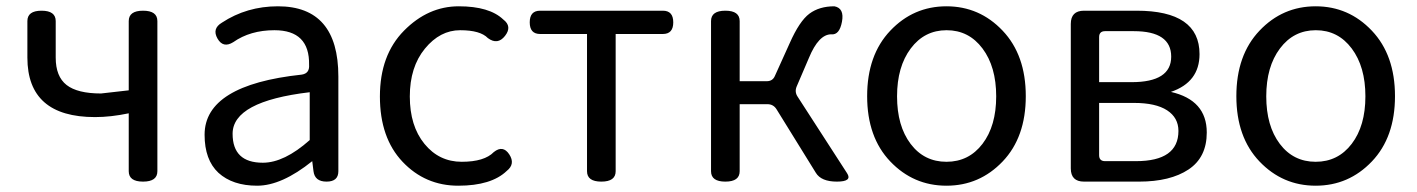

<svg xmlns="http://www.w3.org/2000/svg" viewBox="-20 -577 4503 610"><path d="M480 -33Q480 0 434.5 0Q389 0 389 -33V-217Q332 -205 282 -205Q67 -205 67 -394V-510Q67 -543 112 -543Q157 -543 157 -510V-394Q157 -334 191.5 -307Q226 -280 301 -280L389 -290V-510Q389 -543 434.5 -543Q480 -543 480 -510Z M863 -557Q1055 -557 1055 -334V-33Q1055 0 1017.5 0Q980 0 976 -33L972 -65Q875 13 797 13Q719 13 674 -28Q630 -69 630 -149Q630 -307 939 -340Q964 -344 962 -371Q964 -481 852 -481Q775 -481 721 -443Q689 -423 671 -454.5Q653 -486 685 -505Q764 -557 863 -557ZM964 -284Q719 -255 719 -152Q719 -60 815 -60Q883 -60 964 -132Z M1549 -94Q1578 -117 1598 -86.5Q1618 -56 1590 -34Q1541 13 1436 13Q1331 13 1259 -63Q1187 -139 1187 -270.5Q1187 -402 1263.5 -479.5Q1340 -557 1437.5 -557Q1535 -557 1579 -515Q1608 -493 1584.5 -463Q1561 -433 1530 -456Q1506 -481 1442 -481Q1378 -481 1330 -422.5Q1282 -364 1282 -270.5Q1282 -177 1328.5 -120Q1375 -63 1447 -63Q1519 -63 1549 -94Z M1936 -33Q1936 0 1890.5 0Q1845 0 1845 -33V-469H1696Q1663 -469 1663 -506Q1663 -543 1696 -543H2086Q2119 -543 2119 -506Q2119 -469 2086 -469H1936Z M2330 -33Q2330 0 2284.5 0Q2239 0 2239 -33V-510Q2239 -543 2284.5 -543Q2330 -543 2330 -510V-319H2416Q2435 -319 2442 -336L2489 -440Q2520 -510 2551.5 -533.5Q2583 -557 2631 -557Q2663 -551 2655 -508Q2647 -465 2621 -468Q2581 -468 2550 -393L2511 -302Q2504 -285 2514 -270L2671 -27Q2689 0 2639 0Q2589 0 2572 -28L2447 -230Q2437 -246 2418 -246H2330Z M3165.5 -64Q3092 13 2987 13Q2882 13 2808.5 -64Q2735 -141 2735 -271.5Q2735 -402 2808.5 -479.5Q2882 -557 2987 -557Q3092 -557 3165.5 -479.5Q3239 -402 3239 -271.5Q3239 -141 3165.5 -64ZM2873 -120Q2916 -63 2987 -63Q3058 -63 3101.5 -120Q3145 -177 3145 -271Q3145 -365 3101.5 -423Q3058 -481 2987.5 -481Q2917 -481 2873.5 -423Q2830 -365 2830 -271Q2830 -177 2873 -120Z M3424 0Q3382 0 3382 -42V-501Q3382 -543 3424 -543H3591Q3791 -543 3791 -405Q3791 -316 3700 -285Q3814 -259 3814 -156Q3814 -77 3756 -38.5Q3698 0 3599 0ZM3472 -316H3575Q3701 -316 3701 -397Q3701 -478 3582 -478H3491Q3472 -478 3472 -459ZM3472 -84Q3472 -65 3491 -65H3589Q3724 -65 3724 -161Q3724 -203 3688 -226.5Q3652 -250 3583 -250H3472Z M4338.5 -64Q4265 13 4160 13Q4055 13 3981.5 -64Q3908 -141 3908 -271.5Q3908 -402 3981.5 -479.5Q4055 -557 4160 -557Q4265 -557 4338.5 -479.5Q4412 -402 4412 -271.5Q4412 -141 4338.5 -64ZM4046 -120Q4089 -63 4160 -63Q4231 -63 4274.5 -120Q4318 -177 4318 -271Q4318 -365 4274.5 -423Q4231 -481 4160.5 -481Q4090 -481 4046.5 -423Q4003 -365 4003 -271Q4003 -177 4046 -120Z"/></svg>

Font: Raw Maruko Gothic CJK TC
Style: Regular
Weight: 400
Version: Version 1.001